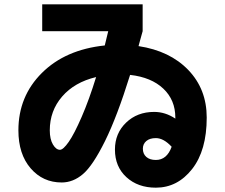

<svg xmlns="http://www.w3.org/2000/svg" viewBox="-20 -795 1040 887"><path d="M175 -651V-775H639V-651Q635 -637 628 -611.5Q621 -586 620 -582Q765 -560 850 -471.5Q935 -383 935 -252Q935 -100 867.5 -14Q800 72 700 72Q617 72 564 23.5Q511 -25 511 -104Q511 -179 562.5 -228.5Q614 -278 692 -278Q744 -278 790 -247V-252Q790 -333 734.5 -385.5Q679 -438 581 -449Q521 -256 465 -143Q409 -30 363.5 9Q318 48 265 48Q178 48 121.5 -17.5Q65 -83 65 -193Q65 -350 173.5 -458Q282 -566 464 -585Q465 -590 471 -614Q477 -638 480 -651ZM773 -117Q736 -157 700 -157Q672 -157 656 -143.5Q640 -130 640 -108Q640 -84 656 -70Q672 -56 700 -56Q751 -56 773 -117ZM424 -439Q324 -415 267 -349Q210 -283 210 -193Q210 -152 224.5 -127.5Q239 -103 257 -103Q272 -103 297.5 -139.5Q323 -176 357.5 -255.5Q392 -335 424 -439Z"/></svg>

Font: M PLUS 1p ExtraBold
Style: Regular
Weight: 800
Version: Version 1.062